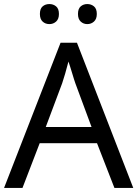

<svg xmlns="http://www.w3.org/2000/svg" viewBox="-20 -928 679 948"><path d="M0 0 279 -717H360L638 0H545L459 -221H176L91 0ZM206 -301H432L352 -517Q350 -522 345.5 -536.5Q341 -551 336 -567.5Q331 -584 326 -600Q321 -616 318 -624Q310 -593 301.5 -563.5Q293 -534 287 -517ZM177 -859Q177 -885 190.5 -896.5Q204 -908 224 -908Q243 -908 257 -896.5Q271 -885 271 -859Q271 -834 257 -821.5Q243 -809 224 -809Q204 -809 190.5 -821.5Q177 -834 177 -859ZM365 -859Q365 -885 378.5 -896.5Q392 -908 411 -908Q430 -908 444 -896.5Q458 -885 458 -859Q458 -834 444 -821.5Q430 -809 411 -809Q392 -809 378.5 -821.5Q365 -834 365 -859Z"/></svg>

Font: BC Sans
Style: Regular
Weight: 400
Designer: Monotype Design Team
Province of B.C.
Foundry: Monotype Imaging Inc.
Version: Version 2.000;GOOG;noto-source:20170915:90ef993387c0